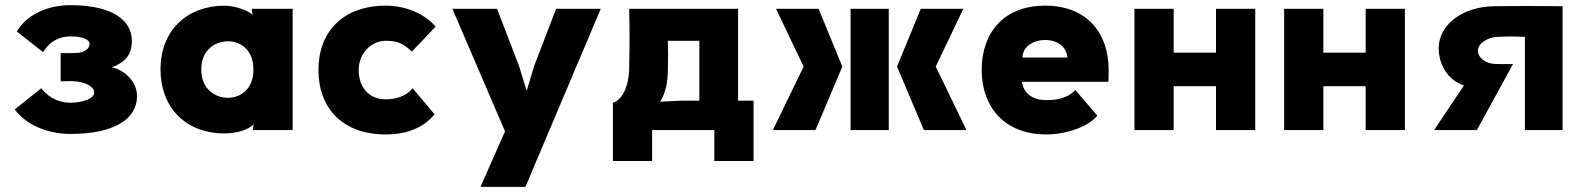

<svg xmlns="http://www.w3.org/2000/svg" viewBox="-20 -504 6140 744"><path d="M140 -162 37 -80C79 -23 160 15 253 15C420 15 511 -41 511 -132C511 -188 462 -233 414 -243C458 -261 491 -285 491 -346C491 -420 424 -484 253 -484C159 -484 82 -444 45 -382L147 -302C176 -349 216 -363 253 -363C295 -363 327 -353 327 -334C327 -317 310 -301 279 -299C264 -298 242 -298 215 -298V-189C242 -190 265 -190 279 -188C315 -183 345 -168 345 -145C345 -121 299 -106 253 -106C216 -106 174 -119 140 -162Z M863 -125C816 -125 760 -156 760 -235C760 -313 816 -344 863 -344C913 -344 962 -310 962 -235C962 -159 913 -125 863 -125ZM602 -235C602 -91 696 13 850 13C895 13 941 0 963 -22L960 -4V0H1114V-470H956V-462L959 -446C938 -467 883 -482 850 -482C709 -482 602 -390 602 -235Z M1664 -61 1579 -162C1554 -131 1513 -119 1475 -119C1416 -119 1370 -159 1370 -233C1370 -300 1421 -346 1475 -346C1518 -346 1543 -336 1576 -304L1668 -401C1623 -453 1550 -482 1475 -482C1308 -482 1214 -380 1214 -233C1214 -84 1308 17 1475 17C1557 17 1620 -9 1664 -61Z M2308 -470H2135L2050 -249L2021 -152L1991 -249L1906 -470H1733L1937 5L1842 220H2016Z M2568 -346H2690V-114H2623L2538 -110C2560 -144 2567 -187 2568 -230C2569 -276 2569 -310 2568 -346ZM2355 120H2507V0H2748V120H2900V-114H2840V-470H2418C2420 -381 2420 -329 2418 -240C2417 -162 2387 -115 2355 -106Z M3276 -470V0H3424V-470ZM2975 0H3140L3244 -246L3152 -470H2987L3094 -246ZM3456 -246 3560 0H3725L3606 -246L3713 -470H3548Z M4232 -56 4147 -155C4120 -127 4083 -116 4035 -116C3979 -116 3946 -144 3940 -187H4275C4276 -204 4276 -214 4276 -233C4276 -375 4193 -482 4030 -482C3867 -482 3784 -375 3784 -233C3784 -94 3868 17 4035 17C4107 17 4197 -11 4232 -56ZM3942 -281C3943 -321 3981 -349 4030 -349C4079 -349 4114 -321 4116 -281Z M4844 -470H4692V-300H4528V-470H4376V0H4528V-170H4692V0H4844Z M5424 -470H5272V-300H5108V-470H4956V0H5108V-170H5272V0H5424Z M5889 -361V0H6035V-480C5920 -481 5858 -481 5772 -480C5647 -479 5555 -408 5555 -317C5555 -254 5590 -193 5653 -173L5537 0H5703L5843 -256C5819 -256 5796 -255 5776 -256C5737 -257 5707 -280 5707 -307C5707 -337 5745 -359 5780 -361C5810 -363 5858 -363 5889 -361Z"/></svg>

Font: Kreadon Extra Bold
Style: Regular
Weight: 800
Designer: kohakuno
Foundry: StudioGnu
Version: Version 1.000;Glyphs 3.1.2 (3151)